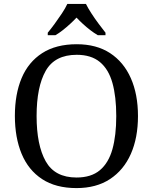

<svg xmlns="http://www.w3.org/2000/svg" viewBox="-20 -951 782 981"><path d="M371 10Q265 10 195 -36Q125 -82 90.5 -165Q56 -248 56 -359Q56 -470 90.5 -552Q125 -634 195.5 -679.5Q266 -725 372 -725Q473 -725 542.5 -679.5Q612 -634 648.5 -551.5Q685 -469 685 -358Q685 -247 648.5 -164.5Q612 -82 542 -36Q472 10 371 10ZM371 -44Q446 -44 490.5 -81.5Q535 -119 554.5 -189Q574 -259 574 -358Q574 -457 554.5 -527Q535 -597 490.5 -634Q446 -671 372 -671Q260 -671 213.5 -589Q167 -507 167 -358Q167 -210 213.5 -127Q260 -44 371 -44ZM224 -784Q240 -803 259 -829Q278 -855 296 -882Q314 -909 324 -931H419Q430 -909 447.5 -882Q465 -855 484.5 -829Q504 -803 519 -784V-771H480Q461 -782 441.5 -797Q422 -812 404 -828.5Q386 -845 371 -861Q356 -845 338 -828.5Q320 -812 301 -797Q282 -782 263 -771H224Z"/></svg>

Font: Noto Serif Gurmukhi
Style: Regular
Weight: 400
Designer: Vaibhav Singh and the Monotype Design Team
Foundry: Monotype Imaging Inc.
Version: Version 2.003